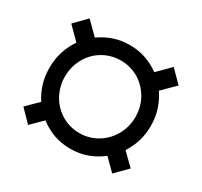

<svg xmlns="http://www.w3.org/2000/svg" viewBox="-133 -793 1032 982"><g transform="rotate(30 382.5 -302.5)"><path d="M66.8 -57.5 133.9 -123.9Q109.4 -160.5 96.2 -203.7Q83.1 -246.8 83.1 -296.9Q83.1 -349.1 97.7 -393.6Q112.2 -438.2 138.1 -475.9L66.8 -547.6L134.6 -617.2L207 -545.5Q244.7 -572.4 288.4 -587.4Q332 -602.3 382.5 -602.3Q432.9 -602.3 476.9 -587.2Q521 -572.1 558.6 -544.4L631.4 -617.2L700.6 -547.6L626.4 -474.1Q652 -436.4 666.5 -392.6Q681.1 -348.7 681.1 -296.9Q681.1 -247.5 667.8 -204.9Q654.5 -162.3 630.7 -125.7L700.6 -57.5L631.4 12.1L565.3 -54Q526.6 -23.8 481 -6.9Q435.4 9.9 382.5 9.9Q329.5 9.9 284.1 -6.2Q238.6 -22.4 199.9 -52.6L134.6 12.1ZM174 -296.9Q174 -253.2 189.6 -214.1Q205.3 -175.1 233.1 -146Q261 -116.8 299.2 -99.8Q337.4 -82.7 382.5 -82.7Q411.9 -82.7 438.6 -90.6Q465.2 -98.4 488.3 -112.4Q511.4 -126.4 530.2 -146Q549 -165.5 562.3 -189.3Q575.6 -213.1 582.9 -240.4Q590.2 -267.8 590.2 -296.9Q589.8 -358.7 561.8 -406.2Q547.6 -430.4 528.6 -449.9Q509.6 -469.5 486.7 -483Q463.8 -496.4 437.5 -503.7Q411.2 -511 382.5 -511Q337.7 -511 299.5 -494.3Q261.4 -477.6 233.5 -448.7Q205.6 -419.7 189.8 -380.7Q174 -341.6 174 -296.9Z"/></g></svg>

Font: Inter P
Style: Bold
Weight: 700
Designer: Rasmus Andersson
Foundry: rsms
Version: Version 3.018;git-588b23468